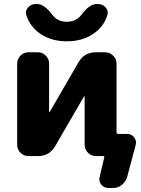

<svg xmlns="http://www.w3.org/2000/svg" viewBox="-20 -782 707 962"><path d="M465 -762H470Q494 -762 509.5 -744.5Q525 -727 518 -706Q499 -646 444.5 -610.5Q390 -575 315 -575Q240 -575 185.5 -610.5Q131 -646 112 -706Q105 -727 120.5 -744.5Q136 -762 160 -762H165Q202 -762 241 -709Q268 -673 315 -673Q362 -673 389 -709Q428 -762 465 -762ZM122 0Q99 0 82.5 -17Q66 -34 66 -57V-463Q66 -486 82.5 -503Q99 -520 122 -520H170Q193 -520 209.5 -503Q226 -486 226 -463V-221H227H229L374 -471Q403 -520 459 -520H507Q530 -520 547 -503Q564 -486 564 -463V-119Q564 -111 573 -111H617Q639 -111 652 -94Q665 -77 660 -56L617 105Q610 129 590.5 144.5Q571 160 546 160H523Q501 160 487.5 143Q474 126 479 105L502 8Q504 0 496 0H491H460Q437 0 420.5 -17Q404 -34 404 -57V-299H403H401L256 -49Q227 0 171 0Z"/></svg>

Font: Rounded Mplus 1c ExtraBold
Style: Regular
Weight: 800
Version: Version 1.059.20150529